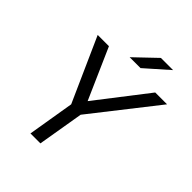

<svg xmlns="http://www.w3.org/2000/svg" viewBox="-237 -1008 1147 1147"><g transform="rotate(45 336.0 -435.0)"><path d="M218 0 267 -295 86 -700H181L323 -378L572 -700H672L351 -291L302 0ZM315 -741 450 -870H553L407 -741Z"/></g></svg>

Font: Figtree
Style: Italic
Weight: 400
Italic angle: -9.5°
Foundry: Erik Kennedy
Version: Version 2.001; ttfautohint (v1.8.4.7-5d5b);gftools[0.9.27]